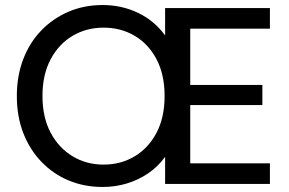

<svg xmlns="http://www.w3.org/2000/svg" viewBox="-20 -732 1150 764"><path d="M388 12Q315 12 253 -14Q191 -40 144.5 -88.5Q98 -137 72.5 -203Q47 -269 47 -350Q47 -430 72.5 -496.5Q98 -563 144.5 -611Q191 -659 253 -685.5Q315 -712 388 -712Q464 -712 529 -681Q594 -650 637 -591V-700H1054V-618H737V-394H1024V-314H737V-82H1054V0H637V-108Q609 -69 570 -42.5Q531 -16 485 -2Q439 12 388 12ZM392 -77Q461 -77 516 -110Q571 -143 603 -204Q635 -265 635 -350Q635 -435 603 -496Q571 -557 516 -589.5Q461 -622 392 -622Q324 -622 269 -589.5Q214 -557 181.5 -496Q149 -435 149 -350Q149 -265 181.5 -204Q214 -143 269 -110Q324 -77 392 -77Z"/></svg>

Font: DM Sans 16pt Medium
Style: Regular
Weight: 500
Version: Version 4.004;gftools[0.9.30]